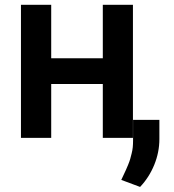

<svg xmlns="http://www.w3.org/2000/svg" viewBox="-20 -565 712 787"><path d="M189.9 -545.4V-326.2H401.4V-545.4H524.9V0H401.4V-220.7H189.9V0H65.9V-545.4ZM633.3 -73.7V4.9Q633.3 59.1 612.3 110.6Q591.3 162.1 554.2 201.2L477.1 172.4Q479 168 486.6 152.1Q494.1 136.2 496.8 130.1Q499.5 124 505.4 109.9Q511.2 95.7 513.7 86.7Q516.1 77.6 519.5 64.5Q522.9 51.3 524.2 38.3Q525.4 25.4 525.4 11.7V-73.7Z"/></svg>

Font: Interop SemBd
Style: Regular
Weight: 600
Designer: Rasmus Andersson, Google, Jang Haemin
Foundry: jhaemin
Version: Version 1.007